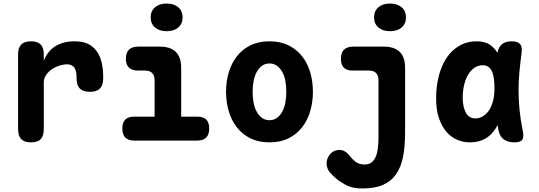

<svg xmlns="http://www.w3.org/2000/svg" viewBox="-20 -793 3040 1083"><path d="M155 10Q117 10 99.5 -8.5Q82 -27 82 -65V-487Q82 -524 100 -542Q118 -560 155 -560Q192 -560 209.5 -542Q227 -524 227 -487V-450Q247 -503 291 -531.5Q335 -560 402 -560Q445 -560 475 -546Q505 -532 524.5 -505.5Q544 -479 553 -442Q562 -405 562 -360V-350Q562 -312 543.5 -293.5Q525 -275 487 -275Q449 -275 430.5 -293.5Q412 -312 412 -350V-352Q412 -368 410 -382Q408 -396 402.5 -406.5Q397 -417 386 -423.5Q375 -430 357 -430Q337 -430 314 -422.5Q291 -415 271.5 -401.5Q252 -388 239.5 -369Q227 -350 227 -328V-65Q227 -27 210 -8.5Q193 10 155 10Z M1093 -135Q1127 -135 1143.5 -118.5Q1160 -102 1160 -68Q1160 -34 1143 -17Q1126 0 1092 0H738Q704 0 687 -17Q670 -34 670 -68Q670 -102 686.5 -118.5Q703 -135 737 -135H852V-339Q852 -367 838.5 -381Q825 -395 797 -395H760Q725 -395 707.5 -411.5Q690 -428 690 -462Q690 -496 707.5 -513Q725 -530 760 -530H882Q942 -530 972 -500Q1002 -470 1002 -410V-135ZM920 -617Q879 -617 854.5 -638Q830 -659 830 -695Q830 -731 854.5 -752Q879 -773 920 -773Q961 -773 985.5 -752Q1010 -731 1010 -695Q1010 -659 985.5 -638Q961 -617 920 -617Z M1500 10Q1438 10 1392 -13Q1346 -36 1315.5 -75.5Q1285 -115 1270 -166.5Q1255 -218 1255 -275Q1255 -332 1270 -383.5Q1285 -435 1315.5 -474.5Q1346 -514 1392 -537Q1438 -560 1500 -560Q1562 -560 1608 -537Q1654 -514 1684.5 -475Q1715 -436 1730 -384.5Q1745 -333 1745 -275Q1745 -218 1730 -166.5Q1715 -115 1684.5 -75.5Q1654 -36 1608 -13Q1562 10 1500 10ZM1500 -115Q1524 -115 1542 -128Q1560 -141 1572 -163Q1584 -185 1589.5 -214Q1595 -243 1595 -275Q1595 -308 1589.5 -337Q1584 -366 1572 -387.5Q1560 -409 1542 -422Q1524 -435 1500 -435Q1476 -435 1458 -422Q1440 -409 1428 -387Q1416 -365 1410.5 -336Q1405 -307 1405 -275Q1405 -243 1410.5 -214Q1416 -185 1428 -163Q1440 -141 1458 -128Q1476 -115 1500 -115Z M2115 -339Q2115 -367 2101.5 -381Q2088 -395 2060 -395H1968Q1936 -395 1919.5 -411.5Q1903 -428 1903 -461Q1903 -496 1920.5 -513Q1938 -530 1973 -530H2145Q2205 -530 2235 -500Q2265 -470 2265 -410V-46Q2265 32 2253.5 91Q2242 150 2214 190Q2186 230 2140 250Q2094 270 2025 270Q2009 270 1989 268Q1969 266 1946 257Q1923 248 1897 230Q1871 212 1842 181Q1832 170 1827 155.5Q1822 141 1822 128Q1822 103 1839.5 79.5Q1857 56 1888 53Q1907 51 1923.5 60Q1940 69 1954 88Q1964 102 1984.5 118.5Q2005 135 2037 135Q2057 135 2071.5 126Q2086 117 2096 98Q2106 79 2110.5 49.5Q2115 20 2115 -22ZM2180 -617Q2139 -617 2114.5 -638Q2090 -659 2090 -695Q2090 -731 2114.5 -752Q2139 -773 2180 -773Q2221 -773 2245.5 -752Q2270 -731 2270 -695Q2270 -659 2245.5 -638Q2221 -617 2180 -617Z M2630 10Q2594 10 2560 -4Q2526 -18 2499.5 -48Q2473 -78 2456.5 -125Q2440 -172 2440 -238Q2440 -305 2455 -364Q2470 -423 2499 -466.5Q2528 -510 2571 -535Q2614 -560 2670 -560Q2717 -560 2747 -538Q2770 -521 2786 -495Q2791 -527 2812 -544Q2832 -560 2867 -560Q2901 -560 2914 -544Q2927 -528 2922 -494Q2915 -441 2910 -389Q2905 -337 2905 -283.5Q2905 -230 2910.5 -173.5Q2916 -117 2929 -54Q2936 -20 2926 -5Q2916 10 2882 10Q2847 10 2823.5 -5.5Q2800 -21 2793 -54Q2789 -71 2787 -88Q2782 -79 2778 -72Q2754 -32 2717.5 -11Q2681 10 2630 10ZM2662 -125Q2681 -125 2700 -135Q2719 -145 2734.5 -165.5Q2750 -186 2759.5 -218Q2769 -250 2769 -295Q2769 -324 2766 -348Q2763 -372 2755.5 -389Q2748 -406 2735.5 -415.5Q2723 -425 2704 -425Q2676 -425 2655 -410Q2634 -395 2619.5 -370Q2605 -345 2597.5 -312Q2590 -279 2590 -242Q2590 -191 2607.5 -158Q2625 -125 2662 -125Z"/></svg>

Font: Maple Mono ExtraBold
Style: Regular
Weight: 800
Monospace: yes
Designer: subframe7536
Version: Version 7.000